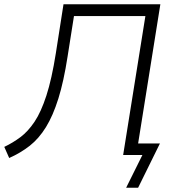

<svg xmlns="http://www.w3.org/2000/svg" viewBox="-33 -725 802 898"><path d="M557 153 633 0H543L647 -650H313L283 -460Q265 -344 240 -264Q215 -184 182 -130.5Q149 -77 106.5 -43.5Q64 -10 10 14L-13 -38Q27 -57 62.5 -83.5Q98 -110 128.5 -155.5Q159 -201 184 -278Q209 -355 228 -475L264 -705H717L613 -54H715L613 153Z"/></svg>

Font: Nunito Sans 12pt Light
Style: Italic
Weight: 300
Italic angle: -9°
Designer: Vernon Adams
Foundry: Vernon Adams
Version: Version 3.101;gftools[0.9.27]